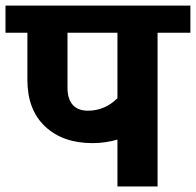

<svg xmlns="http://www.w3.org/2000/svg" viewBox="-35 -672 706 692"><path d="M281.6 -273Q342.8 -273 388.3 -318V-554.1H208.3V-355.4Q208.3 -315 227.2 -294Q246.2 -273 281.6 -273ZM388.3 0V-168.9Q344.3 -156.2 298.3 -156.2Q191.1 -156.2 127.4 -216.4Q63.7 -276.5 63.7 -384.2V-554.1H-15.2V-651.7H651.2V-554.1H532.9V0Z"/></svg>

Font: Khula
Style: Bold
Weight: 700
Designer: Erin McLaughlin, Steve Matteson
Version: Version 1.000;PS 1.0;hotconv 1.0.72;makeotf.lib2.5.5900; ttf